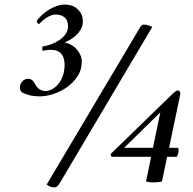

<svg xmlns="http://www.w3.org/2000/svg" viewBox="-20 -780 833 827"><path d="M670.6 -296 514.6 -143.3H638.7ZM630.9 -104.6H461.9Q458.7 -106.4 457.7 -110.3Q456.7 -114.3 457.3 -117.3L725.8 -378.3Q730.4 -382.6 736.5 -386.5Q742.7 -390.4 746 -390.4Q751.2 -390.4 754.4 -385.3Q757.7 -380.1 757 -376.5L708.3 -143.3H744.7Q747.9 -143.3 748.6 -140Q749.2 -136.7 749.2 -131.8Q749.2 -124.6 746.6 -116.4Q744 -108.2 740.8 -104.6H699.8L677.7 1.4Q673.2 2.6 667.3 3.8Q662.1 4.4 655.3 5Q648.5 5.6 639.4 5.6Q635.5 5.6 630.3 5.3Q625.1 5 620.5 4.4Q616 3.8 612.7 2.6Q609.5 1.4 609.5 -0.4ZM236 11Q233 16 227.5 21.5Q222 27 215 27Q207 27 200.5 25Q194 23 190 21Q185 18 181 15L582 -660Q584 -665 588.5 -669.5Q593 -674 598 -674Q610 -674 621.5 -670Q633 -666 636 -664ZM260.8 -760.4Q271.8 -760.4 285.1 -756.8Q298.5 -753.2 309.8 -744.4Q321.2 -735.6 329 -721.7Q336.8 -707.7 336.8 -687.1Q336.8 -669 328.4 -654.1Q319.9 -639.3 307.9 -628.1Q295.9 -616.9 282.2 -609Q268.6 -601.2 257.5 -596.9Q271.2 -595.1 284.8 -587.8Q298.5 -580.6 308.9 -569.4Q319.3 -558.2 325.8 -543.9Q332.3 -529.7 332.3 -513.9Q332.3 -478.8 313.7 -451Q295.2 -423.1 267.9 -404Q240.6 -385 209.4 -375Q178.2 -365 152.9 -365Q123.6 -365 103.5 -370.7Q83.3 -376.5 72.3 -383.7Q70.3 -386.2 68 -391.3Q65.8 -396.5 65.8 -401.3Q65.8 -411.6 69 -418.9Q72.3 -426.1 77.5 -431Q82.7 -435.8 88.8 -438.2Q95 -440.7 100.2 -440.7Q108.7 -440.7 114.2 -437.6Q119.7 -434.6 123.3 -430.1Q126.9 -425.5 129.8 -420.4Q132.7 -415.2 135.3 -411Q141.8 -400.1 152.9 -394Q163.9 -388 176.3 -388Q189.9 -388 204.5 -395.9Q219.2 -403.7 231.2 -418.3Q243.2 -432.8 250.7 -453.7Q258.2 -474.6 258.2 -500.6Q258.2 -531.5 243.9 -548.5Q229.6 -565.4 197.1 -565.4Q189.3 -565.4 179.8 -563.9Q170.4 -562.4 164.6 -561.2Q162 -565.4 162 -570.9Q162 -572.7 162.3 -575.7Q162.6 -578.7 163.9 -580Q181.5 -582.4 200.6 -589.3Q219.8 -596.3 235.7 -607.2Q251.7 -618.1 262.4 -633.2Q273.1 -648.4 273.1 -666.6Q273.1 -693.2 257.8 -705.3Q242.6 -717.4 221.8 -717.4Q208.1 -717.4 195.4 -711.7Q182.8 -705.9 173 -698.7Q163.3 -691.4 156.8 -684.7Q150.3 -678.1 147.7 -676.2Q144.4 -676.2 141.2 -681.4Q137.9 -686.5 138.6 -690.8Q146.4 -701.7 159.4 -714.1Q172.4 -726.5 188.6 -736.8Q204.9 -747.1 223.4 -753.8Q241.9 -760.4 260.8 -760.4Z"/></svg>

Font: Vermiglione Medium
Style: Italic
Weight: 500
Italic angle: -11°
Version: Version 1.000